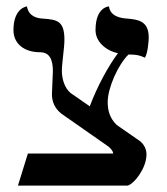

<svg xmlns="http://www.w3.org/2000/svg" viewBox="-20 -579 520 599"><path d="M343.9 -189.3C322.4 -210.5 316 -234.1 316 -261C316 -304 348 -377 381 -409C407 -409 417 -406 432 -399C441 -412 444 -451 444 -462C444 -513 412 -518 377 -521C361 -522 324 -526 320 -559C320 -559 278 -558 278 -485C278 -451 307 -422 348 -413C318.1 -373.1 283.1 -309.2 260.1 -247.3L200 -289C182 -304 173 -332 173 -358C173 -381 181 -431 181 -454C181 -512 161 -518 113 -521C100 -522 70 -525 64 -559C64 -559 22 -555 22 -485C22 -443 55 -416 105 -416C136 -416 145 -391 145 -357L142 -285C142 -262 151 -240 172 -224L318 -122C325 -116 333 -108 333 -100H67L36 0H378C399 -5 437 -55 437 -97C437 -113 430 -129 415 -140Z"/></svg>

Font: Libertinus Serif
Style: Regular
Weight: 400
Designer: Philipp H. Poll
Foundry: Khaled Hosny
Version: Version 6.2